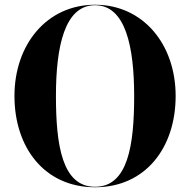

<svg xmlns="http://www.w3.org/2000/svg" viewBox="-20 -780 802 810"><path d="M381 10C594 10 721 -157 721 -375C721 -593 584 -760 381 -760C178 -760 41 -593 41 -375C41 -157 168 10 381 10ZM381 -758C510 -758 546 -582 546 -375C546 -168 520 8 381 8C242 8 216 -168 216 -375C216 -582 252 -758 381 -758Z"/></svg>

Font: Bodoni* 96pt
Style: Bold
Weight: 700
Version: Version 2.3